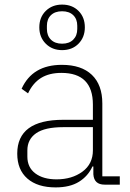

<svg xmlns="http://www.w3.org/2000/svg" viewBox="-20 -803 564 835"><path d="M55 -135Q55 -282 255 -282H384V-348Q384 -486 247 -486Q194 -486 158.5 -464Q123 -442 102 -397L74 -417Q121 -521 249 -521Q334 -521 379.5 -477.5Q425 -434 425 -353V-36H501V0H435Q389 0 386 -45V-79H382Q363 -37 323.5 -12.5Q284 12 222 12Q143 12 99 -26.5Q55 -65 55 -135ZM384 -149V-250H255Q175 -250 137 -223.5Q99 -197 99 -149V-122Q99 -75 133.5 -49Q168 -23 226 -23Q293 -23 338.5 -56.5Q384 -90 384 -149ZM151 -684Q151 -728 179 -755.5Q207 -783 250 -783Q294 -783 321.5 -755.5Q349 -728 349 -684Q349 -641 321.5 -613Q294 -585 250 -585Q207 -585 179 -613Q151 -641 151 -684ZM316 -677V-691Q316 -720 298.5 -737Q281 -754 250 -754Q219 -754 201.5 -737Q184 -720 184 -691V-677Q184 -648 201.5 -630.5Q219 -613 250 -613Q281 -613 298.5 -630.5Q316 -648 316 -677Z"/></svg>

Font: Anuphan ExtraLight
Style: Regular
Weight: 200
Designer: Cadson Demak
Version: Version 3.001